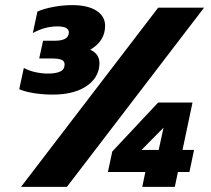

<svg xmlns="http://www.w3.org/2000/svg" viewBox="-20 -729 822 749"><path d="M55 -381 73 -464Q93 -453 118 -447.5Q143 -442 166 -442Q198 -442 215 -450Q232 -458 232 -478Q232 -491 219.5 -496Q207 -501 178 -501H133L148 -570H192Q244 -570 248 -597Q254 -626 203 -626Q155 -626 108 -600L126 -684Q151 -695 188 -702Q225 -709 262 -709Q322 -709 356 -687.5Q390 -666 390 -628Q390 -569 332 -535Q368 -519 368 -482Q368 -476 366 -462Q356 -415 308.5 -387.5Q261 -360 186 -360Q148 -360 113 -365.5Q78 -371 55 -381ZM597 -699H776L241 0H62ZM547 -58H401L418 -138L597 -329H731L692 -144H737L719 -58H674L662 0H535ZM599 -144 618 -231 532 -144Z"/></svg>

Font: Prompt Bold
Style: Bold Italic
Weight: 700
Italic angle: -12°
Designer: Katatrad Team
Foundry: CadsonDemak
Version: Version 1.000